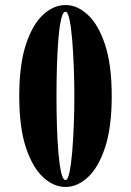

<svg xmlns="http://www.w3.org/2000/svg" viewBox="-20 -731 521 763"><path d="M240.5 12Q193.5 12 151.5 -26.5Q109.5 -65 83 -144.8Q56.5 -224.5 56.5 -349Q56.5 -473.5 82.8 -553.5Q109 -633.5 151 -672.2Q193 -711 240.5 -711Q287 -711 329 -672.2Q371 -633.5 397.5 -553.5Q424 -473.5 424 -349Q424 -224.5 397.5 -144.8Q371 -65 329 -26.5Q287 12 240.5 12ZM240.5 -15.5Q249.5 -15.5 256 -45.8Q262.5 -76 266.8 -125.5Q271 -175 273.2 -233.5Q275.5 -292 275.5 -349Q275.5 -406 273.2 -465Q271 -524 266.8 -573.8Q262.5 -623.5 256 -654Q249.5 -684.5 240.5 -684.5Q230 -684.5 223 -654.8Q216 -625 212 -575.8Q208 -526.5 206.2 -467.2Q204.5 -408 204.5 -349Q204.5 -290 206.2 -231.2Q208 -172.5 212.2 -123.5Q216.5 -74.5 223.2 -45Q230 -15.5 240.5 -15.5Z"/></svg>

Font: Imbue 50pt Black
Style: Regular
Weight: 900
Designer: Tyler Finck
Foundry: Etcetera Type Company
Version: Version 1.102; ttfautohint (v1.8.3)